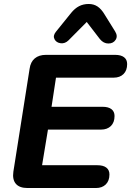

<svg xmlns="http://www.w3.org/2000/svg" viewBox="-20 -946 660 966"><path d="M47.3 -82.4 128.9 -599.8Q133.7 -634.7 155 -652.3Q176.2 -670 211.3 -670H559.2Q588.5 -670 604.1 -658.1Q619.7 -646.1 619.7 -623.7Q619.7 -591.4 601.3 -573.3Q582.8 -555.3 552.2 -555.3H261.7L239.3 -408.7H496.6Q525 -408.7 540.7 -396.8Q556.3 -384.8 556.3 -362.4Q556.3 -330.1 537.9 -312Q519.4 -294 488.7 -294H221.3L191.7 -114.7H470Q499.3 -114.7 514.9 -102.8Q530.6 -90.8 530.6 -68.4Q530.6 -36.1 512.1 -18Q493.7 0 463 0H118.5Q77.8 0 59.7 -21.4Q41.5 -42.7 47.3 -82.4ZM260.8 -785.5 337.6 -880.7Q356.5 -904 378 -915Q399.6 -926 426.2 -926Q451.9 -926 470.9 -913.2Q490 -900.3 505.6 -874.1L559.1 -788.1Q573.7 -764.7 561.9 -745.9Q550.1 -727.2 525.5 -727.1Q501 -727 482.9 -749L416.4 -835.4L324.7 -743Q306.9 -725.6 285 -728.5Q263.2 -731.4 254.3 -748.6Q245.3 -765.9 260.8 -785.5Z"/></svg>

Font: SN Pro Thin
Style: Italic
Weight: 200
Italic angle: -9°
Designer: Tobias Whetton
Foundry: Supernotes
Version: Version 1.003;Glyphs 3.3 (3324)